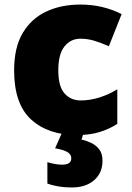

<svg xmlns="http://www.w3.org/2000/svg" viewBox="-20 -583 579 843"><path d="M318 10Q192 10 117 -58Q42 -126 42 -274Q42 -375 80 -438.5Q118 -502 183.5 -532.5Q249 -563 333 -563Q384 -563 429.5 -552Q475 -541 514 -521L458 -380Q424 -395 394.5 -404Q365 -413 333 -413Q290 -413 263 -379Q236 -345 236 -275Q236 -203 263.5 -172.5Q291 -142 334 -142Q375 -142 416.5 -155Q458 -168 495 -191V-39Q461 -17 418 -3.5Q375 10 318 10ZM430 123Q430 176 393.5 208Q357 240 296 240Q262 240 234 235Q206 230 188 223V129Q205 134 221 137Q237 140 253 140Q293 140 293 112Q293 95 276.5 85Q260 75 222 68L252 0H347L338 30Q358 34 379.5 44Q401 54 415.5 72.5Q430 91 430 123Z"/></svg>

Font: Noto Sans Syriac Western Black
Style: Regular
Weight: 900
Designer: Patrick Giasson and the Monotype Design Team
Foundry: Monotype Imaging Inc.
Version: Version 3.000; ttfautohint (v1.8.4.7-5d5b)